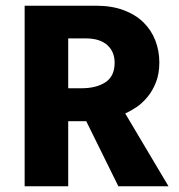

<svg xmlns="http://www.w3.org/2000/svg" viewBox="-20 -650 623 670"><path d="M66 -630H316Q370 -630 411.5 -614.5Q453 -599 480.5 -572Q508 -545 522 -509Q536 -473 536 -432Q536 -393 524.5 -363.5Q513 -334 495 -312Q477 -290 456 -276Q435 -262 417 -254L568 0H393L281 -227H218V0H66ZM218 -342H264Q316 -342 348 -363Q380 -384 380 -431Q380 -470 354 -493Q328 -516 279 -516H218Z"/></svg>

Font: Mukta Vaani ExtraBold
Style: Regular
Weight: 800
Designer: Noopur Datye, Girish Dalvi, Yashodeep Gholap, Pallavi Karambelkar
Foundry: Ek Type
Version: Version 2.538;PS 1.000;hotconv 16.6.51;makeotf.lib2.5.65220;